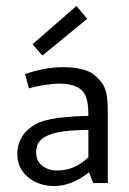

<svg xmlns="http://www.w3.org/2000/svg" viewBox="-20 -613 433 643"><path d="M38 0ZM77 -317 64 -365Q131 -388 189 -388Q254 -388 288 -368Q318 -346 329.5 -321Q341 -296 341 -248V0H292L278 -36Q221 10 161 10Q109 10 73.5 -20Q38 -50 38 -96Q38 -141 65.5 -170.5Q93 -200 133 -210Q184 -223 276 -225V-228Q276 -269 268 -288Q252 -333 180 -333Q159 -333 129.5 -328.5Q100 -324 77 -317ZM276 -86V-178Q207 -177 174 -170Q137 -162 119 -146.5Q101 -131 101 -103Q101 -74 121.5 -58Q142 -42 170 -42Q203 -42 228 -53.5Q253 -65 276 -86ZM272 -550 122 -427 89 -465 236 -593Z"/></svg>

Font: Cambay Devanagari
Style: Regular
Weight: 400
Designer: Pooja Saxena
Foundry: Pooja Saxena
Version: Version 1.180;PS 001.180;hotconv 1.0.70;makeotf.lib2.5.58329